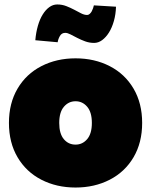

<svg xmlns="http://www.w3.org/2000/svg" viewBox="-20 -832 676 859"><path d="M318 7Q233 7 165 -28Q97 -63 58.5 -128.5Q20 -194 20 -282Q20 -370 58.5 -435.5Q97 -501 165 -536Q233 -571 318 -571Q403 -571 471 -536Q539 -501 577.5 -435.5Q616 -370 616 -282Q616 -194 577.5 -128.5Q539 -63 471 -28Q403 7 318 7ZM318 -185Q349 -185 370 -209.5Q391 -234 391 -282Q391 -330 370 -354.5Q349 -379 318 -379Q287 -379 266 -354.5Q245 -330 245 -282Q245 -234 265.5 -209.5Q286 -185 318 -185ZM138 -652Q141 -687 149.5 -716.5Q158 -746 171 -767Q184 -788 200.5 -800Q217 -812 236 -812Q258 -812 277 -804.5Q296 -797 312 -788.5Q328 -780 342.5 -772.5Q357 -765 370 -765Q376 -765 381.5 -770Q387 -775 390.5 -781.5Q394 -788 396.5 -795.5Q399 -803 400 -808L499 -802Q498 -768 489.5 -738Q481 -708 467.5 -686.5Q454 -665 437 -652.5Q420 -640 401 -640Q380 -640 361 -647Q342 -654 325.5 -662.5Q309 -671 295.5 -678Q282 -685 272 -685Q256 -685 248 -671Q240 -657 238 -643Z"/></svg>

Font: Fz Poppins Black
Style: Regular
Weight: 900
Designer: Ninad Kale (Devanagari), Jonny Pinhorn (Latin)
Foundry: Indian Type Foundry
Version: Vit hóa bi Vntype.Com & FontZin.Com